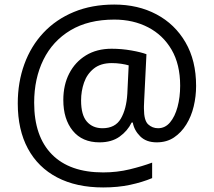

<svg xmlns="http://www.w3.org/2000/svg" viewBox="-20 -734 939 843"><path d="M841 -357Q841 -311 830.5 -267Q820 -223 798 -187.5Q776 -152 744 -130.5Q712 -109 668 -109Q622 -109 595.5 -135.5Q569 -162 563 -196H558Q540 -159 505 -134Q470 -109 417 -109Q341 -109 299.5 -160Q258 -211 258 -295Q258 -361 284 -411.5Q310 -462 357.5 -491Q405 -520 470 -520Q514 -520 556.5 -512.5Q599 -505 623 -496L613 -293Q612 -275 612 -267.5Q612 -260 612 -257Q612 -205 630.5 -188Q649 -171 674 -171Q705 -171 726.5 -196.5Q748 -222 759.5 -264.5Q771 -307 771 -358Q771 -451 733.5 -515.5Q696 -580 630.5 -614Q565 -648 482 -648Q368 -648 289.5 -601Q211 -554 170.5 -471.5Q130 -389 130 -283Q130 -135 208 -56Q286 23 433 23Q494 23 549.5 9.5Q605 -4 648 -20V48Q605 66 551.5 77.5Q498 89 433 89Q315 89 231 45Q147 1 102.5 -81.5Q58 -164 58 -280Q58 -373 87 -452.5Q116 -532 171 -590.5Q226 -649 304.5 -681.5Q383 -714 482 -714Q586 -714 667 -671Q748 -628 794.5 -548Q841 -468 841 -357ZM336 -293Q336 -229 361.5 -200Q387 -171 430 -171Q486 -171 510.5 -213Q535 -255 539 -322L545 -447Q532 -451 512 -454Q492 -457 471 -457Q422 -457 392 -433Q362 -409 349 -371.5Q336 -334 336 -293Z"/></svg>

Font: Noto Sans Samaritan
Style: Regular
Weight: 400
Designer: Monotype Design Team
Foundry: Monotype Imaging Inc.
Version: Version 2.001; ttfautohint (v1.8.4.7-5d5b)